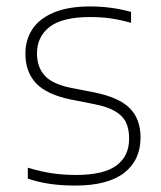

<svg xmlns="http://www.w3.org/2000/svg" viewBox="-20 -568 501 597"><path d="M66.5 -12.5V-46.5Q108.5 -34 143.2 -29Q178 -24 216.5 -24Q301.5 -24 341.5 -53Q381.5 -82 381.5 -137Q381.5 -168 371 -188.8Q360.5 -209.5 336.5 -223Q312.5 -236.5 271.5 -244.5L198 -259Q124.5 -274.5 91.8 -309.5Q59 -344.5 59 -401Q59 -444 80.5 -477Q102 -510 147.2 -529Q192.5 -548 260 -548Q325.5 -548 387.5 -531V-497Q352 -507 322.8 -511Q293.5 -515 260 -515Q174 -515 134.5 -484.5Q95 -454 95 -402Q95 -360 118.5 -333.5Q142 -307 200 -295L274 -280.5Q350.5 -265 383.8 -231.2Q417 -197.5 417 -140.5Q417 -70 366 -30.5Q315 9 214 9Q172.5 9 136.8 4Q101 -1 66.5 -12.5Z"/></svg>

Font: Encode Sans Semi Expanded Thin
Style: Regular
Weight: 250
Width: 6
Designer: Multiple Designers
Foundry: Impallari Type
Version: Version 2.000